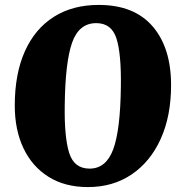

<svg xmlns="http://www.w3.org/2000/svg" viewBox="-20 -745 742 780"><path d="M40 -316Q40 -445 81 -536.5Q122 -628 198.5 -676.5Q275 -725 381 -725Q525 -725 600 -638Q675 -551 675 -399Q675 -274 633 -181Q591 -88 515 -36.5Q439 15 337 15Q244 15 177.5 -26.5Q111 -68 75.5 -142.5Q40 -217 40 -316ZM371 -651Q301 -651 273 -572Q245 -493 243 -317Q241 -188 261 -124Q281 -60 344 -60Q411 -60 440 -138.5Q469 -217 471 -393Q473 -527 453 -589Q433 -651 371 -651Z"/></svg>

Font: Literata 36pt ExtraBold
Style: Italic
Weight: 800
Italic angle: -2°
Designer: Latin by Veronika Burian and Jose Scaglione. Greek by Irene Vlachou. Cyrillic by Vera Evstafieva
Foundry: TypeTogether
Version: Version 3.002